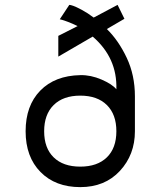

<svg xmlns="http://www.w3.org/2000/svg" viewBox="-20 -770 658 787"><path d="M309 -3Q207 -3 146 -65Q85 -127 85 -232Q85 -337 145 -398.5Q205 -460 309 -462Q352 -463 396 -444Q440 -425 457 -404Q461 -533 360 -620L219 -538V-623L298 -663Q278 -673 259.5 -680Q241 -687 233 -689L225 -691L264 -750Q269 -750 280.5 -746Q292 -742 315.5 -729.5Q339 -717 364 -698L462 -750L490 -693L418 -651Q466 -604 499.5 -533Q533 -462 533 -375V-232Q533 -136 471.5 -69.5Q410 -3 309 -3ZM200 -125Q239 -87 309 -87Q379 -87 418 -125Q457 -163 457 -232Q457 -301 418 -339.5Q379 -378 309 -378Q239 -378 200 -339.5Q161 -301 161 -232Q161 -163 200 -125Z"/></svg>

Font: Hermit Light
Style: Regular
Weight: 300
Designer: Pablo Caro
Version: Version 2.000;PS 002.000;hotconv 1.0.88;makeotf.lib2.5.64775